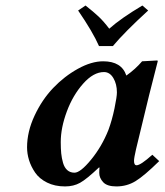

<svg xmlns="http://www.w3.org/2000/svg" viewBox="-20 -666 597 696"><path d="M373 -194.8Q386.2 -230.5 395 -272.9Q403.8 -315.4 403.8 -331.1Q403.8 -361.3 390.9 -383.1Q377.9 -404.8 356.9 -404.8Q318.8 -404.8 281.5 -362.8Q244.1 -320.8 222.2 -261.7Q200.2 -202.6 200.2 -150.9Q200.2 -127.4 201.9 -110.1Q203.6 -92.8 208.5 -75.7Q213.4 -58.6 223.9 -49.3Q234.4 -40 250 -40Q271.5 -40 310.3 -87.4Q349.1 -134.8 373 -194.8ZM339.8 -39.1Q339.8 -52.2 340.8 -58.1L338.9 -59.1Q293.5 -16.1 270 -3.2Q246.6 9.8 215.8 9.8Q178.7 9.8 150.6 -4.2Q122.6 -18.1 107.4 -40.3Q92.3 -62.5 85.2 -85.7Q78.1 -108.9 78.1 -131.8Q78.1 -188.5 105.2 -246.6Q132.3 -304.7 172.9 -347.2Q213.4 -389.6 262.5 -416.7Q311.5 -443.8 354 -443.8Q420.9 -443.8 438 -392.1Q471.2 -415.5 495.1 -443.8L549.8 -446.8Q551.8 -446.8 551.8 -443.8L520.5 -320.8L473.1 -125Q465.8 -93.3 465.8 -83Q465.8 -66.9 475.1 -66.9Q489.7 -66.9 532.2 -105L557.1 -82Q502.4 -28.3 471.2 -9.3Q439.9 9.8 401.9 9.8Q368.2 9.8 354 -5.6Q339.8 -21 339.8 -39.1ZM389.2 -499H338.9Q316.4 -550.3 263.2 -627.9L290 -646Q319.8 -622.6 337.9 -605.5Q356 -588.4 376 -562Q418.9 -600.1 496.1 -646L517.1 -627.9Q432.1 -550.3 389.2 -499Z"/></svg>

Font: Linux Libertine G
Style: Semibold Italic
Weight: 600
Italic angle: -11.5°
Designer: Philipp H. Poll
Foundry: Philipp H. Poll
Version: Version 5.1.1